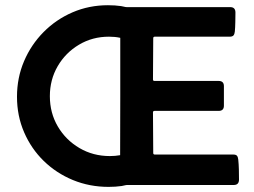

<svg xmlns="http://www.w3.org/2000/svg" viewBox="-20 -712 978 739"><path d="M568.8 -279.3Q568.8 -240.2 569.3 -201.2Q569.8 -162.1 569.8 -123Q569.8 -117.2 575.7 -117.2H877.4Q888.2 -117.2 892.1 -112.5Q896 -107.9 897 -98.1Q898.9 -79.6 899.4 -59.6Q899.9 -39.6 899.9 -21Q899.9 0 879.9 0H470.2Q465.8 0 459.7 1.5Q453.6 2.9 448.7 3.9Q424.8 7.3 397.9 7.3Q324.7 7.3 260.7 -19Q196.8 -45.4 148.4 -92.5Q100.1 -139.6 72.8 -202.9Q45.4 -266.1 45.4 -339.8Q45.4 -412.6 72.5 -476.3Q99.6 -540 147.7 -588.6Q195.8 -637.2 259.3 -664.6Q322.8 -691.9 395.5 -691.9Q422.9 -691.9 446.3 -688.5Q451.2 -688 457 -686.3Q462.9 -684.6 467.8 -684.6H866.2Q886.2 -684.6 886.2 -663.6Q886.2 -648.4 885.7 -626.7Q885.3 -605 883.8 -590.3Q882.8 -580.6 878.7 -575.7Q874.5 -570.8 863.8 -570.8H575.7Q569.8 -570.8 569.8 -564.9Q569.8 -525.4 569.3 -485.6Q568.8 -445.8 568.8 -406.2Q568.8 -400.4 574.7 -400.4H821.8Q841.8 -400.4 841.8 -380.4V-305.2Q841.8 -285.2 821.8 -285.2H575.2Q568.8 -285.2 568.8 -279.3ZM442.4 -114.7Q442.9 -227.5 442.9 -340.6Q442.9 -453.6 442.9 -566.4Q432.1 -568.8 421.4 -569.8Q410.6 -570.8 399.4 -570.8Q335.9 -570.8 284.2 -540Q232.4 -509.3 202.1 -457.3Q171.9 -405.3 171.9 -341.8Q171.9 -277.3 202.6 -225.1Q233.4 -172.9 285.9 -142.1Q338.4 -111.3 402.8 -111.3Q423.8 -111.3 442.4 -114.7Z"/></svg>

Font: Belanosima
Style: Regular
Weight: 400
Designer: The DocRepair Project, Santiago Orozco
Foundry: Google
Version: Version 2.000